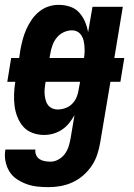

<svg xmlns="http://www.w3.org/2000/svg" viewBox="-34 -548 554 791"><path d="M166 223Q143 223 119.5 220.5Q96 218 74.5 210Q53 202 34.5 189.5Q16 177 4.5 158Q-7 139 -11.5 116Q-16 93 -12 70V68H112Q110 80 115 91Q120 102 129.5 108Q139 114 151 116Q163 118 175 118Q191 118 207 109Q223 100 233.5 85.5Q244 71 249 54.5Q254 38 257 21L273 -74Q263 -56 250.5 -40.5Q238 -25 221.5 -14Q205 -3 186 2.5Q167 8 148 8Q123 8 100 -0.5Q77 -9 62 -26Q47 -43 38 -65.5Q29 -88 26 -112Q23 -136 24 -161Q25 -186 29 -211H-4L12 -309H45L50 -343Q54 -364 59.5 -385Q65 -406 74 -426.5Q83 -447 96 -466Q109 -485 126.5 -499.5Q144 -514 165 -521Q186 -528 207 -528Q232 -528 254.5 -520.5Q277 -513 292 -496.5Q307 -480 316 -459Q325 -438 329 -415L347 -520H472L437 -309H478L462 -211H421L379 38Q375 63 367 87.5Q359 112 344.5 134Q330 156 309.5 174Q289 192 265 203Q241 214 216 218.5Q191 223 166 223ZM170 -309H312Q314 -321 314.5 -333Q315 -345 314 -357Q313 -369 310.5 -380.5Q308 -392 301.5 -402Q295 -412 285 -417.5Q275 -423 262 -423Q245 -423 228 -415Q211 -407 199.5 -392.5Q188 -378 182 -361Q176 -344 173 -326ZM204 -97Q219 -97 235 -102.5Q251 -108 263 -120Q275 -132 281.5 -147.5Q288 -163 290 -179L296 -211H154L153 -206Q151 -194 150 -182Q149 -170 150 -158.5Q151 -147 154 -135.5Q157 -124 163.5 -115.5Q170 -107 180.5 -102Q191 -97 204 -97Z"/></svg>

Font: Iosevka Extrabold Oblique
Style: Regular
Weight: 800
Italic angle: -9°
Monospace: yes
Designer: Belleve Invis
Foundry: Belleve Invis
Version: Version 32.5.0; ttfautohint (v1.8.4)